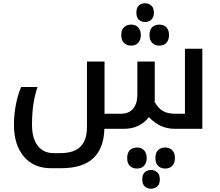

<svg xmlns="http://www.w3.org/2000/svg" viewBox="-20 -785 1338 1170"><path d="M1047 0Q1002 0 964 -16Q926 -32 887 -71Q862 -38 824 -19Q786 0 734 0H616Q613 118 548.5 179Q484 240 352 240H290Q185 240 125 168.5Q65 97 65 -24Q65 -85 76.5 -146Q88 -207 109 -255H209Q175 -161 175 -24Q175 57 209.5 102.5Q244 148 306 148H348Q432 148 471 108Q510 68 510 -11V-410H617V-92H717Q766 -92 791.5 -123Q817 -154 817 -208V-410H923V-189Q923 -183 923 -176.5Q923 -170 922 -164Q946 -123 974.5 -107.5Q1003 -92 1046 -92H1107V-488H1213V0ZM864 -651Q842 -651 826.5 -664.5Q811 -678 811 -708Q811 -738 826.5 -751.5Q842 -765 864 -765Q887 -765 902.5 -750.5Q918 -736 918 -708Q918 -680 902.5 -665.5Q887 -651 864 -651ZM779 -507Q753 -507 736 -523Q719 -539 719 -571Q719 -604 736 -619.5Q753 -635 779 -635Q807 -635 822.5 -618Q838 -601 838 -571Q838 -542 822.5 -524.5Q807 -507 779 -507ZM951 -507Q923 -507 907 -524Q891 -541 891 -571Q891 -602 906.5 -618.5Q922 -635 951 -635Q979 -635 994.5 -618Q1010 -601 1010 -571Q1010 -542 994.5 -524.5Q979 -507 951 -507ZM815 242Q789 242 772 226.5Q755 211 755 178Q755 146 771.5 130Q788 114 815 114Q842 114 858 131Q874 148 874 178Q874 207 858.5 224.5Q843 242 815 242ZM987 242Q959 242 943 225.5Q927 209 927 178Q927 147 942.5 130.5Q958 114 987 114Q1014 114 1030 131Q1046 148 1046 178Q1046 207 1030.5 224.5Q1015 242 987 242ZM900 365Q878 365 862.5 351.5Q847 338 847 308Q847 278 862.5 264.5Q878 251 900 251Q923 251 938.5 265.5Q954 280 954 308Q954 337 938.5 351Q923 365 900 365Z"/></svg>

Font: Noto Kufi Arabic Medium
Style: Regular
Weight: 500
Designer: Monotype Design Team, David Williams, Khaled Hosny
Foundry: Google LLC
Version: Version 2.109; ttfautohint (v1.8.4.7-5d5b)